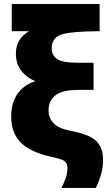

<svg xmlns="http://www.w3.org/2000/svg" viewBox="-20 -766 548 956"><path d="M285.6 169.9H457Q470.2 145 481.7 107.2Q493.2 69.3 493.2 29.3Q493.2 -26.4 463.9 -58.8Q434.6 -91.3 361.8 -107.9L319.8 -117.2Q268.6 -128.4 245.1 -154.1Q221.7 -179.7 221.7 -216.3Q221.7 -263.7 255.6 -291Q289.6 -318.4 370.6 -318.4H445.8V-453.6H370.6Q289.1 -453.6 263.2 -472.9Q237.3 -492.2 237.3 -524.4Q237.3 -573.2 278.3 -591.3Q319.3 -609.4 476.1 -610.8V-746.1H38.6V-610.8H206.5V-632.3Q138.2 -627.4 98.6 -592Q59.1 -556.6 59.1 -497.6Q59.6 -444.3 89.8 -408.7Q120.1 -373 170.9 -356.4V-365.7Q105.5 -350.1 70.6 -303.7Q35.6 -257.3 35.6 -185.5Q36.1 -105.5 81.5 -58.1Q127 -10.7 227.5 13.2L265.1 22Q295.4 28.8 305.7 40.3Q315.9 51.8 315.9 70.8Q315.9 98.1 305.7 124.8Q295.4 151.4 285.6 169.9Z"/></svg>

Font: Roboto Flex
Style: wght 900 wdth 100 opsz 14.0 GRAD 0.00 slnt 0.00 XTRA 468 XOPQ 96 YOPQ 79 YTLC 514 YTUC 712 YTAS 750 YTDE -203.00 YTFI 738
Weight: 900
Designer: Berlow after Robertson
Foundry: Google
Version: Version 3.100